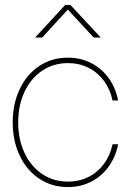

<svg xmlns="http://www.w3.org/2000/svg" viewBox="-20 -760 537 788"><path d="M32.2 -257.8Q32.2 -334 61 -394.5Q89.8 -455.1 141.4 -489.3Q192.9 -523.4 258.8 -523.4Q310.5 -523.4 353.8 -501.5Q397 -479.5 425.8 -439.7Q454.6 -399.9 464.8 -347.7H441.9Q432.1 -394 406.2 -428.7Q380.4 -463.4 342.5 -482.2Q304.7 -501 258.8 -501Q199.7 -501 153.3 -470Q106.9 -439 80.8 -383.5Q54.7 -328.1 54.7 -257.8Q54.7 -187.5 80.8 -132.1Q106.9 -76.7 153.3 -45.7Q199.7 -14.6 258.8 -14.6Q304.7 -14.6 342.5 -33.4Q380.4 -52.2 406.2 -86.9Q432.1 -121.6 441.9 -168H464.8Q454.6 -115.7 425.8 -75.9Q397 -36.1 353.8 -14.2Q310.5 7.8 258.8 7.8Q192.9 7.8 141.4 -26.4Q89.8 -60.5 61 -121.1Q32.2 -181.6 32.2 -257.8ZM124.5 -606V-606.4L247.6 -739.7H269L393.1 -606.4V-606H364.7L258.3 -720.7L153.3 -606Z"/></svg>

Font: Intratopia Thin
Style: Regular
Weight: 100
Designer: Rasmus Andersson
Foundry: rsms
Version: Version 3.000;Glyphs 3.2.3 (3260)